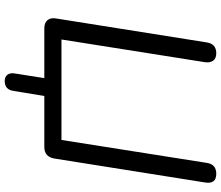

<svg xmlns="http://www.w3.org/2000/svg" viewBox="-80 -672 916 795"><g transform="rotate(90 377.5 -274.0)"><path d="M315 164Q297 164 288.5 152Q280 140 284 120L303 0H97Q74 0 63 -13Q52 -26 56 -49L155 -672Q161 -712 200 -712Q221 -712 230.5 -699.5Q240 -687 237 -665L143 -71H559L654 -673Q660 -712 699 -712Q743 -712 735 -665L636 -42Q629 0 588 0H377L356 127Q351 164 315 164Z"/></g></svg>

Font: Nunito
Style: Italic
Weight: 400
Italic angle: -9°
Designer: Vernon Adams
Foundry: Vernon Adams
Version: Version 3.601; ttfautohint (v1.8.2.53-6de2)